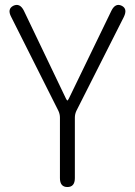

<svg xmlns="http://www.w3.org/2000/svg" viewBox="-20 -752 542 772"><path d="M251 0Q221 0 221 -36V-279Q221 -293 215 -306L25 -684Q8 -716 34 -729Q60 -741 76 -709L245 -356Q249 -348 251 -348Q253 -348 257 -356L428 -709Q444 -741 469 -729Q494 -717 478 -684L287 -306Q281 -293 281 -279V-36Q281 0 251 0Z"/></svg>

Font: Resource Han Rounded JP Light
Style: Regular
Weight: 300
Designer: Cyano Hao (round all glyphs); Ryoko NISHIZUKA 西塚涼子 (kana, bopomofo & ideographs); Paul D. Hunt (Latin, Greek & Cyrillic)
Foundry: Cyano Hao
Version: 0.990